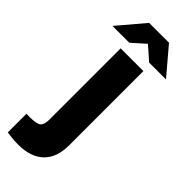

<svg xmlns="http://www.w3.org/2000/svg" viewBox="-322 -703 896 896"><g transform="rotate(45 125.5 -255.0)"><path d="M0 0ZM30 162Q16 162 4.5 161.5Q-7 161 -45 156V32Q-41 33 -36 33Q-31 33 -22 33Q22 33 36 21.5Q50 10 50 -24V-494H200V-4Q200 77 156 119.5Q112 162 30 162ZM302 -541H191L125 -599L60 -541H-51L60 -672H191Z"/></g></svg>

Font: Blinker
Style: Bold
Weight: 700
Designer: Juergen Huber
Foundry: supertype
Version: Version 1.015;PS 1.15;hotconv 1.0.88;makeotf.lib2.5.647800; 